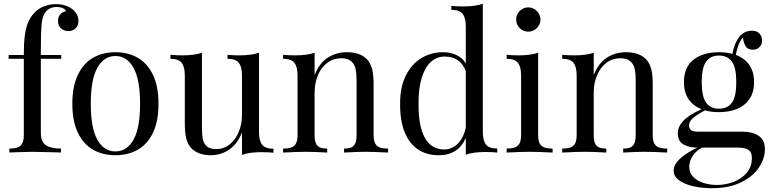

<svg xmlns="http://www.w3.org/2000/svg" viewBox="-20 -804 4070 1012"><path d="M362.3 -754.9Q393.6 -729.5 393.6 -692.9Q393.6 -669.9 378.7 -655Q363.8 -640.1 340.3 -640.1Q317.4 -640.1 301.5 -654.8Q285.6 -669.4 285.6 -693.8Q285.6 -714.4 297.1 -727.8Q308.6 -741.2 327.6 -745.1Q324.7 -754.4 311.5 -760.7Q298.3 -767.1 278.3 -767.1Q233.9 -767.1 213.4 -730Q202.1 -710 198.7 -670.2Q195.3 -630.4 195.3 -540V-514.2H302.7V-494.1H195.3V-103Q195.3 -56.6 221.7 -38.8Q248 -21 301.3 -21V0Q295.9 0 277.3 -1Q177.7 -3.9 147.5 -3.9Q124.5 -3.9 46.9 -1Q33.2 0 29.3 0V-21Q57.6 -21 74 -27.3Q90.3 -33.7 97.9 -49.3Q105.5 -64.9 105.5 -92.8V-494.1H25.4V-514.2H105.5Q105.5 -573.7 110.4 -613.5Q115.2 -653.3 126.2 -681.2Q137.2 -709 156.7 -731.9Q176.3 -755.4 207.5 -768.8Q238.8 -782.2 275.4 -782.2Q326.7 -782.2 362.3 -754.9Z M815.4 -256.8Q815.4 -164.1 785.9 -103.5Q756.3 -43 705.3 -14.4Q654.3 14.2 588.4 14.2Q522.5 14.2 471.4 -14.4Q420.4 -43 390.9 -103.5Q361.3 -164.1 361.3 -256.8Q361.3 -349.6 390.9 -410.4Q420.4 -471.2 471.4 -500Q522.5 -528.8 588.4 -528.8Q654.3 -528.8 705.3 -500Q756.3 -471.2 785.9 -410.4Q815.4 -349.6 815.4 -256.8ZM458.5 -256.8Q458.5 -128.4 493.4 -67.1Q528.3 -5.9 588.4 -5.9Q648.4 -5.9 683.3 -67.1Q718.3 -128.4 718.3 -256.8Q718.3 -385.7 683.3 -447.3Q648.4 -508.8 588.4 -508.8Q528.3 -508.8 493.4 -447.3Q458.5 -385.7 458.5 -256.8Z M1421.4 -20V1Q1390.1 -2 1359.4 -2Q1294.9 -2 1255.4 12.2V-106Q1231 -44.4 1187.3 -15.1Q1143.6 14.2 1091.3 14.2Q1023.9 14.2 987.3 -23.9Q969.2 -43.5 961.7 -74.7Q954.1 -106 954.1 -154.8V-405.8Q954.1 -452.1 937.5 -473.1Q920.9 -494.1 878.4 -494.1V-515.1Q909.7 -512.2 940.4 -512.2Q1003.4 -512.2 1044.4 -525.9V-132.8Q1044.4 -94.7 1048.8 -71.3Q1053.2 -47.9 1069.8 -33Q1086.4 -18.1 1120.1 -18.1Q1158.7 -18.1 1189.5 -42Q1220.2 -65.9 1237.8 -107.4Q1255.4 -148.9 1255.4 -199.2V-405.8Q1255.4 -452.1 1238.5 -473.1Q1221.7 -494.1 1179.2 -494.1V-515.1Q1210.4 -512.2 1241.2 -512.2Q1304.7 -512.2 1345.2 -525.9V-107.9Q1345.2 -61.5 1362.1 -40.8Q1378.9 -20 1421.4 -20Z M1914.6 -491.2Q1933.1 -470.7 1941.2 -440.7Q1949.2 -410.6 1949.2 -359.9V-92.8Q1949.2 -64.9 1956.8 -49.3Q1964.4 -33.7 1980.7 -27.3Q1997.1 -21 2025.4 -21V0L2010.7 -0.5Q1948.2 -3.9 1905.3 -3.9Q1864.3 -3.9 1807.1 -0.5L1793.5 0V-21Q1818.4 -21 1832.3 -27.3Q1846.2 -33.7 1852.8 -49.3Q1859.4 -64.9 1859.4 -92.8V-381.8Q1859.4 -418 1853.8 -442.4Q1848.1 -466.8 1830.3 -481.9Q1812.5 -497.1 1778.3 -497.1Q1737.3 -497.1 1705.3 -473.1Q1673.3 -449.2 1655.8 -407.5Q1638.2 -365.7 1638.2 -314.9V-92.8Q1638.2 -64.9 1644.8 -49.3Q1651.4 -33.7 1665.5 -27.3Q1679.7 -21 1704.6 -21V0L1690.9 -0.5Q1635.3 -3.9 1592.3 -3.9Q1549.3 -3.9 1486.8 -0.5L1472.2 0V-21Q1500.5 -21 1516.8 -27.3Q1533.2 -33.7 1540.8 -49.3Q1548.3 -64.9 1548.3 -92.8V-405.8Q1548.3 -452.1 1531.5 -473.1Q1514.6 -494.1 1472.2 -494.1V-515.1Q1503.4 -512.2 1534.2 -512.2Q1597.7 -512.2 1638.2 -525.9V-408.2Q1663.1 -471.7 1707.8 -500.2Q1752.4 -528.8 1808.6 -528.8Q1878.4 -528.8 1914.6 -491.2Z M2601.1 -21V0Q2569.3 -2.9 2539.1 -2.9Q2474.6 -2.9 2435.1 11.2V-77.6Q2416.5 -32.7 2380.6 -9.3Q2344.7 14.2 2293 14.2Q2229.5 14.2 2183.6 -16.1Q2137.7 -46.4 2113 -106.9Q2088.4 -167.5 2088.9 -256.8Q2088.4 -344.2 2119.1 -405.8Q2149.9 -467.3 2201.4 -498Q2252.9 -528.8 2314.9 -528.8Q2353 -528.8 2384.8 -514.4Q2416.5 -500 2435.1 -469.7V-664.1Q2435.1 -710.4 2418.2 -731.2Q2401.4 -752 2358.9 -752V-772.9Q2390.6 -770 2420.9 -770Q2485.4 -770 2524.9 -784.2V-108.9Q2524.9 -62.5 2541.7 -41.7Q2558.6 -21 2601.1 -21ZM2435.1 -131.3V-428.7Q2407.2 -505.9 2323.2 -505.9Q2282.7 -505.9 2251.7 -478.3Q2220.7 -450.7 2203.1 -394.8Q2185.5 -338.9 2186 -256.8Q2185.5 -136.7 2220 -76.4Q2254.4 -16.1 2321.8 -16.1Q2347.2 -16.1 2370.4 -29.3Q2393.6 -42.5 2410.4 -68.6Q2427.2 -94.7 2435.1 -131.3Z M2650.9 0ZM2828.6 -701.2Q2828.6 -684.1 2819.8 -669.2Q2811 -654.3 2796.4 -645.8Q2781.7 -637.2 2764.6 -637.2Q2747.6 -637.2 2732.7 -645.8Q2717.8 -654.3 2709.2 -669.2Q2700.7 -684.1 2700.7 -701.2Q2700.7 -718.3 2709.2 -732.9Q2717.8 -747.6 2732.7 -756.3Q2747.6 -765.1 2764.6 -765.1Q2781.7 -765.1 2796.4 -756.3Q2811 -747.6 2819.8 -732.9Q2828.6 -718.3 2828.6 -701.2ZM2892.6 -21V0L2877.4 -0.5Q2815.9 -3.9 2771.5 -3.9Q2727.1 -3.9 2665.5 -0.5L2650.4 0V-21Q2678.7 -21 2695.1 -27.3Q2711.4 -33.7 2719 -49.3Q2726.6 -64.9 2726.6 -92.8V-405.8Q2726.6 -452.1 2709.7 -473.1Q2692.9 -494.1 2650.4 -494.1V-515.1Q2681.6 -512.2 2712.4 -512.2Q2775.9 -512.2 2816.4 -525.9V-92.8Q2816.4 -64.9 2824 -49.3Q2831.5 -33.7 2847.9 -27.3Q2864.3 -21 2892.6 -21Z M3385.7 -491.2Q3404.3 -470.7 3412.4 -440.7Q3420.4 -410.6 3420.4 -359.9V-92.8Q3420.4 -64.9 3428 -49.3Q3435.5 -33.7 3451.9 -27.3Q3468.3 -21 3496.6 -21V0L3481.9 -0.5Q3419.4 -3.9 3376.5 -3.9Q3335.4 -3.9 3278.3 -0.5L3264.6 0V-21Q3289.6 -21 3303.5 -27.3Q3317.4 -33.7 3324 -49.3Q3330.6 -64.9 3330.6 -92.8V-381.8Q3330.6 -418 3325 -442.4Q3319.3 -466.8 3301.5 -481.9Q3283.7 -497.1 3249.5 -497.1Q3208.5 -497.1 3176.5 -473.1Q3144.5 -449.2 3127 -407.5Q3109.4 -365.7 3109.4 -314.9V-92.8Q3109.4 -64.9 3116 -49.3Q3122.6 -33.7 3136.7 -27.3Q3150.9 -21 3175.8 -21V0L3162.1 -0.5Q3106.4 -3.9 3063.5 -3.9Q3020.5 -3.9 2958 -0.5L2943.4 0V-21Q2971.7 -21 2988 -27.3Q3004.4 -33.7 3012 -49.3Q3019.5 -64.9 3019.5 -92.8V-405.8Q3019.5 -452.1 3002.7 -473.1Q2985.8 -494.1 2943.4 -494.1V-515.1Q2974.6 -512.2 3005.4 -512.2Q3068.8 -512.2 3109.4 -525.9V-408.2Q3134.3 -471.7 3179 -500.2Q3223.6 -528.8 3279.8 -528.8Q3349.6 -528.8 3385.7 -491.2Z M4011.7 -17.1Q4011.7 30.8 3980.7 78.1Q3949.7 125.5 3886.5 156.7Q3823.2 188 3731.9 188Q3679.7 188 3633.5 177.5Q3587.4 167 3559.1 146.2Q3530.8 125.5 3530.8 96.2Q3530.8 62 3566.7 30.3Q3602.5 -1.5 3656.2 -25.9H3652.8Q3614.7 -25.9 3583.7 -42Q3552.7 -58.1 3552.7 -102.1Q3552.7 -136.2 3581.3 -167Q3609.9 -197.8 3677.7 -228.5Q3633.8 -245.6 3609.4 -281.2Q3585 -316.9 3585 -371.1Q3585 -450.2 3635.5 -489.5Q3686 -528.8 3769.5 -528.8Q3808.1 -528.8 3840.3 -520Q3850.6 -575.7 3875.5 -608.9Q3902.3 -642.1 3943.8 -642.1Q3968.8 -642.1 3982.7 -627.4Q3996.6 -612.8 3996.6 -589.8Q3996.6 -569.3 3982.9 -555.7Q3969.2 -542 3948.7 -542Q3923.3 -542 3912.1 -557.4Q3900.9 -572.8 3895.5 -605Q3880.9 -591.8 3868.7 -556.2Q3860.8 -529.8 3858.4 -514.6Q3903.8 -498 3929.2 -461.9Q3954.6 -425.8 3954.6 -371.1Q3954.6 -317.9 3930.7 -282.5Q3906.7 -247.1 3865.2 -230Q3823.7 -212.9 3769.5 -212.9Q3728 -212.9 3695.8 -222.2Q3655.3 -200.7 3633.5 -182.4Q3611.8 -164.1 3611.8 -143.1Q3611.8 -126.5 3623 -118.2Q3634.3 -109.9 3659.7 -109.9H3894.5Q3946.8 -109.9 3979.2 -87.9Q4011.7 -65.9 4011.7 -17.1ZM3678.7 -371.1Q3678.7 -294.9 3701.9 -262.9Q3725.1 -231 3769.5 -231Q3814.5 -231 3837.6 -262.7Q3860.8 -294.4 3860.8 -371.1Q3860.8 -447.8 3837.6 -479.5Q3814.5 -511.2 3769.5 -511.2Q3725.1 -511.2 3701.9 -479.2Q3678.7 -447.3 3678.7 -371.1ZM3942.9 29.8Q3942.9 10.3 3936.3 -1.7Q3929.7 -13.7 3913.1 -19.8Q3896.5 -25.9 3866.7 -25.9H3680.7Q3648.9 -9.8 3630.9 18.3Q3612.8 46.4 3612.8 75.2Q3612.8 107.4 3634.3 128.9Q3655.8 150.4 3689.5 160.6Q3723.1 170.9 3758.8 170.9Q3803.2 170.9 3845.7 155Q3888.2 139.2 3915.5 107.2Q3942.9 75.2 3942.9 29.8Z"/></svg>

Font: TypoPRO Playfair Display
Style: Regular
Weight: 400
Designer: Claus Eggers Sørensen
Foundry: Claus Eggers Sørensen
Version: Version 1.004;PS 001.004;hotconv 1.0.70;makeotf.lib2.5.58329